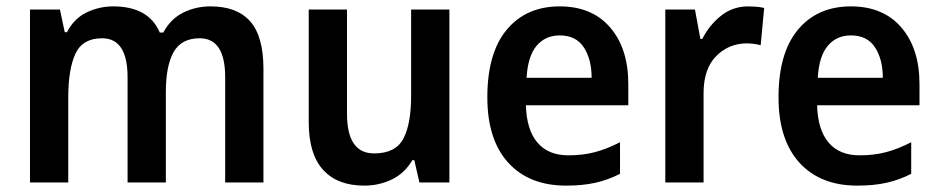

<svg xmlns="http://www.w3.org/2000/svg" viewBox="-20 -665 2945 602"><path d="M640 -645Q723 -645 764.5 -598Q806 -551 806 -449V-93H686V-423Q686 -545 606 -545Q549 -545 524.5 -502Q500 -459 500 -376V-93H380V-423Q380 -545 300 -545Q239 -545 216.5 -496.5Q194 -448 194 -359V-93H74V-635H168L183 -564H190Q212 -607 251.5 -626Q291 -645 335 -645Q446 -645 481 -563H492Q515 -606 554.5 -625.5Q594 -645 640 -645Z M1389 -635V-93H1295L1279 -163H1273Q1249 -122 1209 -102.5Q1169 -83 1122 -83Q1038 -83 993 -132.5Q948 -182 948 -282V-635H1068V-308Q1068 -184 1153 -184Q1220 -184 1244.5 -230Q1269 -276 1269 -364V-635Z M1735 -645Q1836 -645 1893 -579Q1950 -513 1950 -401V-335H1629Q1631 -258 1665 -218Q1699 -178 1762 -178Q1808 -178 1845.5 -188Q1883 -198 1924 -219V-120Q1887 -101 1847 -92Q1807 -83 1755 -83Q1639 -83 1573.5 -155Q1508 -227 1508 -360Q1508 -499 1569 -572Q1630 -645 1735 -645ZM1735 -554Q1690 -554 1662.5 -521.5Q1635 -489 1631 -421H1835Q1835 -479 1810.5 -516.5Q1786 -554 1735 -554Z M2326 -645Q2337 -645 2350.5 -644Q2364 -643 2376 -640L2365 -523Q2356 -526 2343.5 -527.5Q2331 -529 2322 -529Q2265 -529 2225.5 -489Q2186 -449 2186 -373V-93H2066V-635H2159L2176 -543H2182Q2203 -585 2240 -615Q2277 -645 2326 -645Z M2648 -645Q2749 -645 2806 -579Q2863 -513 2863 -401V-335H2542Q2544 -258 2578 -218Q2612 -178 2675 -178Q2721 -178 2758.5 -188Q2796 -198 2837 -219V-120Q2800 -101 2760 -92Q2720 -83 2668 -83Q2552 -83 2486.5 -155Q2421 -227 2421 -360Q2421 -499 2482 -572Q2543 -645 2648 -645ZM2648 -554Q2603 -554 2575.5 -521.5Q2548 -489 2544 -421H2748Q2748 -479 2723.5 -516.5Q2699 -554 2648 -554Z"/></svg>

Font: Noto Sans Telugu UI SemiCondensed SemiBold
Style: Regular
Weight: 600
Width: 4
Designer: Jelle Bosma - Monotype Design Team
Foundry: Monotype Imaging Inc.
Version: Version 2.005; ttfautohint (v1.8.4.7-5d5b)